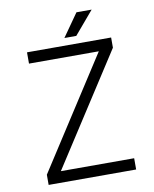

<svg xmlns="http://www.w3.org/2000/svg" viewBox="-96 -961 829 1033"><g transform="rotate(-10 319.0 -444.5)"><path d="M94.2 -722.7H553.7V-667L162.6 -61.5H563V0H85V-55.7L475.6 -661.1H94.2ZM370.6 -763.7H305.7L393.6 -888.7H476.6Z"/></g></svg>

Font: Giphurs Light
Style: Regular
Weight: 300
Version: Version 0.920; ttfautohint (v1.8.4.7-5d5b)